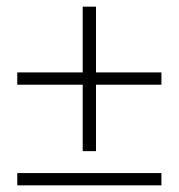

<svg xmlns="http://www.w3.org/2000/svg" viewBox="-20 -558 538 578"><path d="M229 -103V-303H32V-340H229V-538H269V-340H466V-303H269V-103ZM32 0V-37H466V0Z"/></svg>

Font: Nunito Sans 10pt Condensed ExtraLight
Style: Regular
Weight: 250
Width: 3
Designer: Vernon Adams
Foundry: Vernon Adams
Version: Version 3.101;gftools[0.9.27]